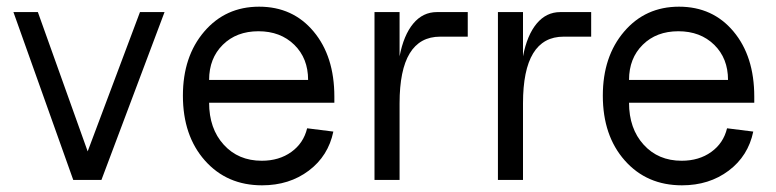

<svg xmlns="http://www.w3.org/2000/svg" viewBox="-20 -536 2311 572"><path d="M198.2 0 20 -500H92.8L241.2 -85L397 -500H470.2L282.2 0Z M760.7 16.1Q655.8 16.1 590.3 -57.9Q524.9 -131.8 524.9 -251Q524.9 -367.7 588.4 -441.9Q651.9 -516.1 752 -516.1Q852.5 -516.1 914.3 -442.1Q976.1 -368.2 976.1 -248V-230H603Q603 -152.8 646.5 -105Q689.9 -57.1 759.8 -57.1Q811.5 -57.1 847.9 -83.3Q884.3 -109.4 895 -153.8L973.1 -144Q958 -71.3 899.9 -27.6Q841.8 16.1 760.7 16.1ZM897.9 -297.9Q897.9 -362.3 856.7 -402.6Q815.4 -442.9 750 -442.9Q684.6 -442.9 643.8 -402.6Q603 -362.3 603 -297.9Z M1095.7 0V-500H1170.4V-368.2Q1182.6 -431.6 1211.2 -465.8Q1239.7 -500 1281.7 -500H1373.5V-426.8H1291.5Q1170.4 -426.8 1170.4 -228V0Z M1463.4 0V-500H1538.1V-368.2Q1550.3 -431.6 1578.9 -465.8Q1607.4 -500 1649.4 -500H1741.2V-426.8H1659.2Q1538.1 -426.8 1538.1 -228V0Z M2011.7 16.1Q1906.7 16.1 1841.3 -57.9Q1775.9 -131.8 1775.9 -251Q1775.9 -367.7 1839.4 -441.9Q1902.8 -516.1 2002.9 -516.1Q2103.5 -516.1 2165.3 -442.1Q2227.1 -368.2 2227.1 -248V-230H1854Q1854 -152.8 1897.5 -105Q1940.9 -57.1 2010.7 -57.1Q2062.5 -57.1 2098.9 -83.3Q2135.3 -109.4 2146 -153.8L2224.1 -144Q2209 -71.3 2150.9 -27.6Q2092.8 16.1 2011.7 16.1ZM2148.9 -297.9Q2148.9 -362.3 2107.7 -402.6Q2066.4 -442.9 2001 -442.9Q1935.5 -442.9 1894.8 -402.6Q1854 -362.3 1854 -297.9Z"/></svg>

Font: Uncut Sans
Style: Regular
Weight: 400
Designer: Kasper Nordkvist
Foundry: UNCUT.wtf
Version: Version 1.304;Glyphs 3.2 (3246)